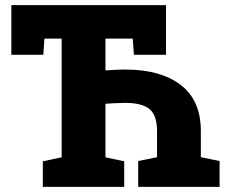

<svg xmlns="http://www.w3.org/2000/svg" viewBox="-20 -731 890 751"><path d="M147.5 0V-100.1L221.2 -115.7V-580.1H153.8L149.4 -516.6H24.4V-710.9H629.4V-516.6H503.9L499 -580.1H392.6V-455.6Q406.7 -456.5 427.7 -457.8Q448.7 -459 469.7 -459Q608.4 -459 687 -398.7Q765.6 -338.4 765.6 -218.3V-116.2L838.9 -101.1V0H520.5V-101.1L594.2 -116.2V-218.3Q594.2 -280.3 564.7 -304.4Q535.2 -328.6 469.7 -328.6Q452.1 -328.6 430.2 -327.4Q408.2 -326.2 392.6 -325.2V-115.7L465.8 -100.1V0Z"/></svg>

Font: Roboto Slab LO Black
Style: Regular
Weight: 900
Designer: Google
Version: Version 2.000